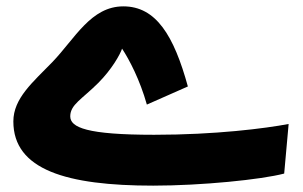

<svg xmlns="http://www.w3.org/2000/svg" viewBox="-20 -563 953 604"><path d="M462 21C614 21 802 2 874 -17L888 -173C814 -159 658 -139 465 -139C253 -139 201 -162 201 -197C201 -234 238 -251 289 -302C332 -345 358 -392 364 -410C387 -375 420 -312 442 -234L571 -291C527 -451 471 -543 368 -543C266 -543 216 -442 145 -368C84 -305 22 -254 22 -181C22 -29 189 21 462 21Z"/></svg>

Font: Noto Sans Arabic SemCond Blk
Style: Regular
Weight: 900
Width: 4
Designer: Monotype Design Team, Nadine Chahine, Nizar Qandah and Khaled Hosny
Foundry: Monotype Imaging Inc.
Version: Version 2.012